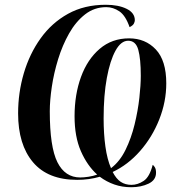

<svg xmlns="http://www.w3.org/2000/svg" viewBox="-20 -745 745 806"><path d="M531 41Q493 41 460 29.5Q427 18 399 -3Q354 10 304 10Q181 10 118.5 -64Q56 -138 56 -269Q56 -356 80 -437.5Q104 -519 150.5 -584Q197 -649 265.5 -687Q334 -725 424 -725Q477 -725 511.5 -708Q546 -691 546 -660Q546 -654 542 -646Q538 -638 524 -631Q507 -680 481 -697.5Q455 -715 426 -715Q376 -715 337 -684.5Q298 -654 270 -604.5Q242 -555 224 -496.5Q206 -438 197.5 -380.5Q189 -323 189 -278Q189 -128 221 -64Q253 0 317 0Q332 0 351.5 -3Q371 -6 388 -12Q346 -50 319.5 -110.5Q293 -171 293 -257Q293 -348 320 -422Q347 -496 398.5 -540Q450 -584 522 -584Q590 -584 634 -537.5Q678 -491 678 -395Q678 -318 648.5 -243.5Q619 -169 568 -111Q517 -53 453 -23Q468 6 487 18.5Q506 31 532 31Q558 31 583 14.5Q608 -2 621 -53Q626 -50 630.5 -42Q635 -34 635 -20Q635 11 603.5 26Q572 41 531 41ZM446 -39Q483 -67 507 -116Q531 -165 545 -222.5Q559 -280 565 -334Q571 -388 571 -427Q571 -498 560.5 -536Q550 -574 518 -574Q488 -574 465 -532.5Q442 -491 428.5 -418Q415 -345 415 -248Q415 -183 422.5 -129.5Q430 -76 446 -39Z"/></svg>

Font: Noto Serif Display ExtraCondensed
Style: Bold Italic
Weight: 700
Width: 2
Italic angle: -12°
Designer: Monotype Design Team
Foundry: Monotype Imaging Inc.
Version: Version 2.009